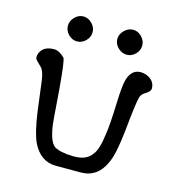

<svg xmlns="http://www.w3.org/2000/svg" viewBox="-92 -667 677 743"><g transform="rotate(15 246.5 -296.0)"><path d="M103 -539Q103 -558 118 -573.5Q133 -589 152 -589Q172 -589 187 -573.5Q202 -558 202 -539Q202 -519 187 -504Q172 -489 152 -489Q133 -489 118 -504Q103 -519 103 -539ZM401 -539Q401 -519 386 -504Q371 -489 352 -489Q332 -489 316.5 -504Q301 -519 301 -539Q301 -558 316.5 -573.5Q332 -589 352 -589Q371 -589 386 -573.5Q401 -558 401 -539ZM198 -3Q137 -3 105 -67Q88 -102 76 -185L60 -310Q55 -348 39 -361Q20 -379 18 -384Q17 -386 17 -392Q17 -405 28 -419Q43 -437 76 -437Q96 -437 118 -415Q125 -409 135 -289Q140 -221 143 -184Q146 -147 148 -140Q159 -77 184 -68Q195 -63 205 -61Q215 -59 225 -58Q227 -57 233 -57Q237 -57 241 -57Q244 -57 249 -56Q254 -56 258 -56Q307 -56 328 -87Q346 -108 354 -173Q360 -210 363 -299Q364 -331 366 -352Q368 -373 370 -383Q381 -437 421 -438Q444 -438 461.5 -425Q479 -412 480 -390Q480 -389 480 -389Q480 -375 458 -363Q445 -355 441 -342Q434 -318 422 -196Q417 -153 410.5 -121.5Q404 -90 395 -71Q365 -3 298 -3Z"/></g></svg>

Font: New Athena Unicode
Style: Regular
Weight: 400
Designer: J. Rusten 1997; rev. by R. Hancock 2001, 2002, rev. by D. Mastronarde 2002-2021
Foundry: GreekKeys New Athena Unicode
Version: Version 5.008